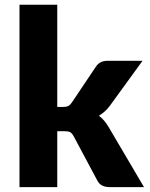

<svg xmlns="http://www.w3.org/2000/svg" viewBox="-20 -768 616 788"><path d="M215 -748.5V-329H238Q252.5 -329 260.2 -333Q268 -337 275 -347.5L373 -493.5Q381.5 -506.5 393.2 -512.5Q405 -518.5 423 -518.5H565L431 -334Q421.5 -321 410.2 -311Q399 -301 386 -293Q408.5 -276 425 -248L571 0H431Q413.5 0 400.8 -5.8Q388 -11.5 380 -26L282 -209.5Q275 -222 267.5 -225.8Q260 -229.5 245 -229.5H215V0H60V-748.5Z"/></svg>

Font: LatoHex
Style: Regular
Weight: 900
Designer: Lukasz Dziedzic
Foundry: tyPoland Lukasz Dziedzic
Version: Version 1.104; Western+Polish opensource